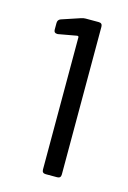

<svg xmlns="http://www.w3.org/2000/svg" viewBox="-76 -903 335 502"><g transform="rotate(15 92.0 -652.0)"><path d="M88 -452V-810Q88 -813 84 -813L34 -804H32Q23 -804 23 -813V-831Q23 -840 31 -843L82 -860Q88 -862 94 -862H129Q139 -862 139 -852V-452Q139 -442 129 -442H98Q88 -442 88 -452Z"/></g></svg>

Font: Barlow GEO
Style: Regular
Weight: 400
Designer: Jeremy Tribby
Foundry: Tribby Type
Version: Version 1.408